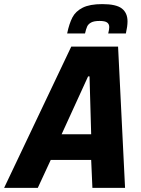

<svg xmlns="http://www.w3.org/2000/svg" viewBox="-64 -915 688 935"><path d="M-44 0 283 -688H511L545 0H386L380 -136H183L120 0ZM236 -261H380L372 -543H365ZM557 -811Q557 -787 549 -752H463Q468 -772 468 -783Q468 -798 457.5 -805.5Q447 -813 421 -813Q394 -813 380 -805.5Q366 -798 360.5 -786Q355 -774 350 -752H263Q273 -800 288.5 -830Q304 -860 338.5 -877.5Q373 -895 434 -895Q502 -895 529.5 -873.5Q557 -852 557 -811Z"/></svg>

Font: Saira Semi Condensed
Style: Bold Italic
Weight: 700
Width: 4
Italic angle: -12°
Designer: Hector Gatti with collaboration of the Omnibus-Type team
Foundry: Omnibus-Type
Version: Version 1.001; ttfautohint (v1.8)